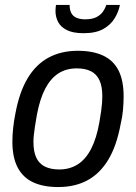

<svg xmlns="http://www.w3.org/2000/svg" viewBox="-20 -743 549 775"><path d="M215 12Q154 12 113 -7.5Q72 -27 51 -67.5Q30 -108 30 -171Q30 -197 33 -225.5Q36 -254 42 -284Q58 -371 91.5 -427Q125 -483 176 -510.5Q227 -538 294 -538Q355 -538 396.5 -518.5Q438 -499 458.5 -458.5Q479 -418 479 -354Q479 -328 476.5 -299.5Q474 -271 467 -242Q451 -155 417.5 -99Q384 -43 333.5 -15.5Q283 12 215 12ZM219 -59Q262 -59 294.5 -80Q327 -101 348.5 -143.5Q370 -186 381 -249Q386 -277 388.5 -296Q391 -315 392 -329Q393 -343 393 -355Q393 -394 381.5 -419Q370 -444 347 -455.5Q324 -467 290 -467Q247 -467 215.5 -446.5Q184 -426 162.5 -385Q141 -344 129 -280Q124 -252 121 -232Q118 -212 116.5 -197.5Q115 -183 115 -170Q115 -131 126.5 -106.5Q138 -82 161.5 -70.5Q185 -59 219 -59ZM317 -609Q275 -609 250 -621.5Q225 -634 214.5 -654.5Q204 -675 204 -698Q204 -704 204.5 -710.5Q205 -717 206 -723H261Q261 -703 268 -690Q275 -677 289.5 -671Q304 -665 324 -665Q353 -665 370.5 -674.5Q388 -684 397 -698Q406 -712 409 -723H464Q459 -696 443 -669.5Q427 -643 397 -626Q367 -609 317 -609Z"/></svg>

Font: Archivo SemiCondensed
Style: Italic
Weight: 400
Width: 4
Italic angle: -10°
Designer: Hector Gatti
Foundry: Omnibus-Type
Version: Version 2.001